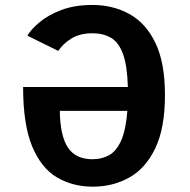

<svg xmlns="http://www.w3.org/2000/svg" viewBox="-20 -724 750 756"><path d="M629.5 -349.5Q629.5 -219 591.2 -139.8Q553 -60.5 488.8 -24.8Q424.5 11 345.5 11Q265.5 11 203.5 -26Q141.5 -63 106.2 -148.8Q71 -234.5 71 -381.5H483.5Q481 -466.5 464 -512.2Q447 -558 416.5 -575.5Q386 -593 344 -593Q294.5 -593 261 -572.2Q227.5 -551.5 209.5 -523.5L88 -583.5Q101 -607 134.5 -635.5Q168 -664 220.5 -684.2Q273 -704.5 344 -704.5Q424 -704.5 488.8 -669.2Q553.5 -634 591.5 -556Q629.5 -478 629.5 -349.5ZM344 -97Q380.5 -97 409.2 -112.8Q438 -128.5 456.8 -170Q475.5 -211.5 481.5 -287.5H215.5Q217 -188 247.8 -142.5Q278.5 -97 344 -97Z"/></svg>

Font: League Mono SemiBold
Style: Regular
Weight: 600
Width: 6
Designer: Tyler Finck
Foundry: The League of Moveable Type / Tyler Finck
Version: Version 2.300;RELEASE